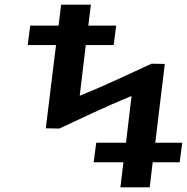

<svg xmlns="http://www.w3.org/2000/svg" viewBox="-20 -816 806 826"><path d="M232 -706H110L99 -622H221L177 -264L235 -263C335 -309 435 -358 539 -400L546 -403L522 -202H394L383 -118H511L498 -10H624L637 -118H753L764 -202H648L689 -541L632 -542C532 -496 434 -449 330 -407L323 -404L349 -622H469L480 -706H360L371 -796H243Z"/></svg>

Font: Ny Stormning
Style: FinKur
Weight: 300
Designer: Robert Jablonski, Mew Too
Foundry: Cannot Into Space Fonts
Version: Version 0.90